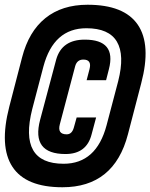

<svg xmlns="http://www.w3.org/2000/svg" viewBox="-37 -779 633 809"><path d="M332 -759Q486 -759 543.5 -675Q601 -591 558 -428L502 -213Q444 10 226 10Q72 10 15.5 -76Q-41 -162 2 -329L56 -537Q84 -646 154 -702.5Q224 -759 332 -759ZM231 -89Q369 -89 412 -251L461 -437Q489 -547 455.5 -603.5Q422 -660 327 -660Q189 -660 146 -499L99 -320Q40 -89 231 -89ZM368 -284 349 -213Q328 -130 239 -130Q94 -130 132 -274L200 -529Q224 -612 320 -612Q454 -612 422 -488L410 -441H328L340 -487Q351 -528 314 -528Q288 -528 280 -501L215 -255Q204 -213 244 -213Q266 -213 274 -241L286 -284Z"/></svg>

Font: Air America
Style: Regular
Weight: 400
Designer: William G. Sherman
Foundry: Aaron Bell – Saja Typeworks
Version: Version 1.100;PS 001.100;hotconv 1.0.88;makeotf.lib2.5.64775